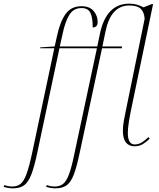

<svg xmlns="http://www.w3.org/2000/svg" viewBox="-157 -790 872 1050"><path d="M-86 240Q-100 240 -113.5 237.5Q-127 235 -137 232L-133 222Q-113 230 -90 230Q-63 230 -45 216Q-27 202 -12.5 163Q2 124 18 50L140 -526H63V-531L142 -536L155 -594Q171 -670 201.5 -713Q232 -756 289 -756Q333 -756 355 -730Q377 -704 377 -670Q377 -640 350 -640Q350 -695 337 -720.5Q324 -746 289 -746Q245 -746 222 -708.5Q199 -671 185 -603L170 -536H375L390 -608Q425 -770 550 -770Q573 -770 592 -764.5Q611 -759 628 -750L674 -768L680 -767L561 -195Q554 -162 548 -125.5Q542 -89 542 -63Q542 0 580 0Q601 0 620 -12Q639 -24 654 -40L662 -32Q643 -13 623.5 -1.5Q604 10 578 10Q549 10 532 -10.5Q515 -31 515 -76Q515 -101 520.5 -130.5Q526 -160 533 -194L634 -687Q632 -723 613 -741.5Q594 -760 550 -760Q449 -760 420 -618L403 -536H511L509 -526H401L280 40Q263 122 246.5 165Q230 208 206.5 224Q183 240 146 240Q132 240 119 237.5Q106 235 95 232L99 222Q119 230 143 230Q169 230 187.5 216Q206 202 220.5 163Q235 124 250 50L373 -526H168L48 40Q31 122 14 165Q-3 208 -26 224Q-49 240 -86 240Z"/></svg>

Font: Noto Serif Display SemiCondensed Thin
Style: Italic
Weight: 100
Width: 4
Italic angle: -12°
Designer: Monotype Design Team
Foundry: Monotype Imaging Inc.
Version: Version 2.009